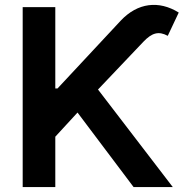

<svg xmlns="http://www.w3.org/2000/svg" viewBox="-20 -756 750 776"><path d="M71.7 0H203.5V-203.5L293.3 -301.1L519.9 0H678.3L376.1 -394.2L559.7 -587.4C593.8 -623.2 621.1 -631.4 658 -611.2L702.4 -705.3C622.2 -755 536.6 -745.4 468 -672.6L212.4 -398.4H203.5V-727.3H71.7Z"/></svg>

Font: TID UI Semi Bold
Style: Regular
Weight: 600
Designer: The TID Project Authors
Foundry: Bakken & Bæck
Version: Version 1.001;hotconv 1.0.109;makeotfexe 2.5.65596